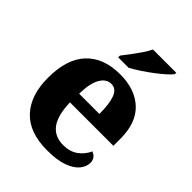

<svg xmlns="http://www.w3.org/2000/svg" viewBox="-217 -887 1019 1019"><g transform="rotate(45 292.5 -378.0)"><path d="M313 10Q179 10 111.5 -62.5Q44 -135 44 -266Q44 -407 111.5 -478.5Q179 -550 302 -550Q415 -550 480 -489Q545 -428 545 -309V-256H219Q222 -159 256 -114.5Q290 -70 353 -70Q404 -70 437.5 -94.5Q471 -119 487 -156Q504 -150 513.5 -137.5Q523 -125 523 -106Q523 -77 501.5 -50.5Q480 -24 434 -7Q388 10 313 10ZM373 -323Q373 -399 357.5 -440Q342 -481 305 -481Q268 -481 245 -441Q222 -401 221 -323ZM231 -619Q246 -638 265.5 -664Q285 -690 303.5 -717Q322 -744 332 -766H507V-756Q498 -743 475.5 -723Q453 -703 424 -681Q395 -659 365 -639.5Q335 -620 310 -606H231Z"/></g></svg>

Font: Noto Serif Tibetan ExtraBold
Style: Regular
Weight: 800
Version: Version 2.103